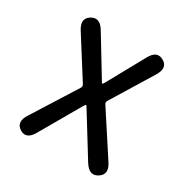

<svg xmlns="http://www.w3.org/2000/svg" viewBox="-133 -664 765 787"><g transform="rotate(30 249.0 -271.0)"><path d="M64 0Q29 -22 57 -66L188 -274Q194 -283 188 -292L71 -477Q43 -521 78 -543Q114 -565 141 -520L248 -344Q254 -333 256 -333Q258 -333 264 -343L360 -517Q385 -563 421 -542Q456 -522 429 -477L310 -283Q304 -274 310 -265L439 -67Q468 -23 432 0Q397 22 369 -22L251 -213Q245 -224 242.5 -224Q240 -224 234 -214L125 -25Q99 21 64 0Z"/></g></svg>

Font: Resource Han Rounded KR
Style: Regular
Weight: 400
Designer: Cyano Hao (round all glyphs); Ryoko NISHIZUKA 西塚涼子 (kana, bopomofo & ideographs); Paul D. Hunt (Latin, Greek & Cyrillic)
Foundry: Cyano Hao
Version: 0.990